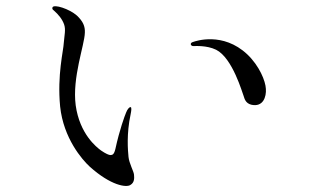

<svg xmlns="http://www.w3.org/2000/svg" viewBox="-20 -665 1040 629"><path d="M156 -631C172 -617 184 -602 190 -585C196 -568 191 -550 189 -525C188 -499 167 -420 177 -316C188 -212 249 -142 274 -119C343 -57 394 -50 407 -59C421 -67 420 -82 419 -93C418 -104 403 -130 401 -151C399 -172 394 -226 408 -291C410 -301 412 -313 408 -314C404 -315 397 -307 393 -296C388 -284 372 -241 358 -177C353 -156 347 -158 342 -157C337 -157 327 -161 311 -172C296 -183 241 -226 228 -320C216 -411 257 -517 258 -558C259 -579 252 -595 232 -614C207 -636 157 -652 152 -641C150 -636 153 -633 156 -631ZM613 -514C619 -514 657 -517 688 -502C742 -475 774 -360 778 -351C781 -342 784 -327 803 -322C842 -313 853 -348 851 -374C850 -399 830 -449 790 -487C710 -562 620 -530 614 -528C607 -526 605 -524 605 -520C605 -517 609 -514 613 -514Z"/></svg>

Font: Shippori Mincho
Style: Regular
Weight: 400
Designer: Bonji Tadano  Ryoko NISHIZUKA  (kana & ideographs); Frank Grießhammer (Latin, Greek & Cyrillic); Wenlong ZHANG  (bopomof
Foundry: Adobe Systems Incorporated
Version: Version 1.003;PS 1.001;hotconv 16.6.54;makeotf.lib2.5.65590